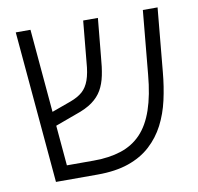

<svg xmlns="http://www.w3.org/2000/svg" viewBox="-70 -660 755 732"><g transform="rotate(-10 308.0 -294.0)"><path d="M89 0 37 -588H94L141 -55H245Q305 -55 351 -70Q397 -85 429 -118.5Q461 -152 480 -207.5Q499 -263 506 -342L529 -588H586L563 -342Q558 -286 546.5 -235Q535 -184 513 -141.5Q491 -99 456 -67Q421 -35 370.5 -17.5Q320 0 250 0ZM106 -203 102 -258 196 -292Q226 -303 243.5 -318.5Q261 -334 270.5 -360.5Q280 -387 283 -429L298 -588H355L341 -441Q338 -400 331.5 -368.5Q325 -337 311.5 -313.5Q298 -290 273.5 -272Q249 -254 207 -240Z"/></g></svg>

Font: Noto Sans Hebrew SemiCondensed Light
Style: Regular
Weight: 300
Width: 4
Designer: Monotype Design Team
Foundry: Monotype Imaging Inc.
Version: Version 2.003